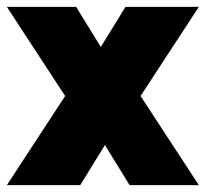

<svg xmlns="http://www.w3.org/2000/svg" viewBox="-26 -540 600 560"><path d="M-6 0H208L280 -117L352 0H554L384 -260L554 -520H340L268 -403L196 -520H-6L164 -260Z"/></svg>

Font: Arthouse Owned Black
Style: Regular
Weight: 900
Designer: Jeremy Tribby
Foundry: Tribby Type
Version: Version 1.000;PS 001.000;hotconv 1.0.88;makeotf.lib2.5.64775